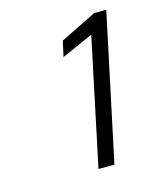

<svg xmlns="http://www.w3.org/2000/svg" viewBox="-69 -847 386 477"><g transform="rotate(-15 124.0 -608.5)"><path d="M127 -420 196 -747 115 -711 124 -751 217 -797H248L168 -420Z"/></g></svg>

Font: Saira Semi Condensed ExtraLight
Style: Italic
Weight: 200
Width: 4
Italic angle: -12°
Designer: Hector Gatti with collaboration of the Omnibus-Type team
Foundry: Omnibus-Type
Version: Version 1.001; ttfautohint (v1.8)